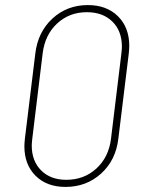

<svg xmlns="http://www.w3.org/2000/svg" viewBox="-20 -728 558 756"><path d="M76 -152Q76 -162 78 -182L119 -517Q129 -602 186.5 -655Q244 -708 326 -708Q400 -708 444.5 -664Q489 -620 489 -547Q489 -537 487 -517L446 -182Q436 -97 378 -44.5Q320 8 238 8Q164 8 120 -36Q76 -80 76 -152ZM417 -181 458 -518Q460 -536 460 -544Q460 -606 422.5 -643Q385 -680 322 -680Q253 -680 205 -635.5Q157 -591 148 -518L107 -181Q105 -163 105 -155Q105 -94 142 -57Q179 -20 241 -20Q311 -20 359.5 -64.5Q408 -109 417 -181Z"/></svg>

Font: Barlow Semi Condensed Thin
Style: Italic
Weight: 250
Width: 4
Italic angle: -7°
Designer: Jeremy Tribby
Foundry: Tribby Type
Version: Version 1.408